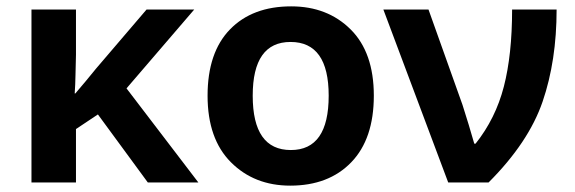

<svg xmlns="http://www.w3.org/2000/svg" viewBox="-20 -574 1810 604"><path d="M591 -544H441L282 -358Q266 -338 250 -319Q234 -300 217 -280H215Q217 -308 217.5 -339Q218 -370 219 -402V-544H79V0H219V-168L288 -214L445 0H604L378 -296Z M1156 -273Q1156 -409 1083 -481.5Q1010 -554 896 -554Q774 -554 703.5 -481.5Q633 -409 633 -273Q633 -137 706.5 -63.5Q780 10 893 10Q1014 10 1085 -63.5Q1156 -137 1156 -273ZM775 -273Q775 -442 894 -442Q1014 -442 1014 -273Q1014 -102 895 -102Q775 -102 775 -273Z M1186 -544 1390 0H1517Q1643 -126 1687 -254.5Q1731 -383 1731 -544H1591Q1591 -402 1565 -301.5Q1539 -201 1476 -122H1472Q1466 -144 1454.5 -181.5Q1443 -219 1435 -244L1328 -544Z"/></svg>

Font: Noto Sans UI
Style: Bold
Weight: 700
Designer: Monotype Design Team
Foundry: Monotype Imaging Inc.
Version: Version 1.901